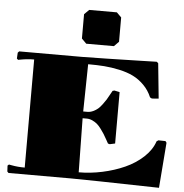

<svg xmlns="http://www.w3.org/2000/svg" viewBox="-64 -1062 1088 1133"><g transform="rotate(5 480.0 -495.0)"><path d="M390.1 -972.2 418 -1000H582L609.9 -972.2V-828.1L582 -799.8H418L390.1 -828.1ZM120.1 -680.2Q81.1 -680.2 42 -672.9L25.9 -669.9L18.1 -676.8L20 -711.9L27.8 -720.2H400.9Q436.5 -720.2 546.6 -722.7Q656.7 -725.1 749 -727.5L841.8 -730L851.1 -722.2L872.1 -514.2L832 -511.2L820.8 -517.1Q803.7 -558.1 773.4 -588.4Q743.2 -618.7 708 -636Q672.9 -653.3 625.7 -663.6Q578.6 -673.8 536.1 -677Q493.7 -680.2 439.9 -680.2L435.1 -399.9H460Q477.1 -399.9 493.7 -407.7Q510.3 -415.5 521.7 -425.3Q533.2 -435.1 546.6 -453.1Q560.1 -471.2 566.7 -481.9Q573.2 -492.7 584 -512.5Q594.7 -532.2 597.2 -536.1L607.9 -539.1L639.2 -532.2V-228L607.9 -221.2L597.2 -224.1Q595.2 -228 584 -247.8Q572.8 -267.6 566.4 -278.1Q560.1 -288.6 546.6 -306.6Q533.2 -324.7 521.7 -334.5Q510.3 -344.2 493.7 -352.1Q477.1 -359.9 460 -359.9H435.1L439.9 -40Q508.8 -40 579.3 -55.2Q649.9 -70.3 711.4 -97.9Q772.9 -125.5 818.8 -168.2Q864.7 -210.9 881.8 -262.2L892.1 -269L934.1 -268.1L940.9 -258.8L919.9 9.8Q480 0 399.9 0H27.8L20 -7.8L18.1 -43L25.9 -49.8L42 -46.9Q78.1 -40 120.1 -40Z"/></g></svg>

Font: Yokawerad
Style: Regular
Weight: 500
Designer: gluk
Foundry: gluk
Version: Version 0.79